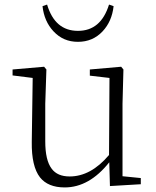

<svg xmlns="http://www.w3.org/2000/svg" viewBox="-20 -806 682 840"><path d="M263 14C335 14 400 -23 458 -96L461 8L596 0V-27L516 -35V-352L520 -502L510 -514L373 -502V-475L459 -465L457 -128C404 -65 346 -34 285 -34C249 -34 223 -45 206 -68C187 -93 178 -133 178 -188V-352L183 -502L173 -514L35 -502V-476L123 -465L119 -185C118 -114 130 -62 155 -30C178 -1 214 14 263 14ZM321 -623C364 -623 400 -638 429 -669C456 -698 472 -734 477 -779L457 -786C433 -709 388 -671 321 -671C254 -671 209 -709 186 -786L166 -779C171 -734 187 -698 214 -669C243 -638 278 -623 321 -623Z"/></svg>

Font: AllPunType ExtraLight
Style: Regular
Weight: 280
Version: 1.0